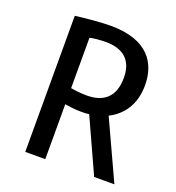

<svg xmlns="http://www.w3.org/2000/svg" viewBox="-120 -742 769 838"><g transform="rotate(20 264.5 -322.5)"><path d="M90 0H183V-255C200 -252 233 -248 258 -248C271 -248 283 -248 296 -250L410 0H504L378 -273C440 -304 482 -363 482 -451C482 -554 427 -645 252 -645C205 -645 117 -636 90 -632V0ZM183 -564C199 -568 231 -571 257 -571C341 -571 384 -529 384 -451C384 -360 334 -323 258 -323C226 -323 200 -327 183 -330V-564Z"/></g></svg>

Font: Tajawal Medium
Style: Regular
Weight: 500
Designer: Boutros Fonts
Foundry: Created by Boutros International 2017
Version: Version 1.700